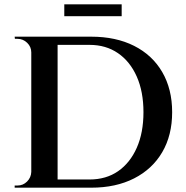

<svg xmlns="http://www.w3.org/2000/svg" viewBox="-20 -870 861 890"><path d="M403 -700Q517 -700 601.5 -657.5Q686 -615 732 -536Q778 -457 778 -350Q778 -243 732 -164.5Q686 -86 601.5 -43Q517 0 403 0H173L172 -38Q191 -38 219.5 -38Q248 -38 278.5 -38Q309 -38 335.5 -38Q362 -38 378.5 -38Q395 -38 395 -38Q472 -38 527.5 -76.5Q583 -115 614 -185Q645 -255 645 -350Q645 -445 614 -515Q583 -585 527 -623.5Q471 -662 395 -662Q395 -662 377.5 -662Q360 -662 332.5 -662Q305 -662 273 -662Q241 -662 211.5 -662Q182 -662 162 -662V-700ZM247 -700V0H125V-700ZM128 -73V0H48V-10Q48 -10 54.5 -10Q61 -10 61 -10Q87 -10 105.5 -28.5Q124 -47 125 -73ZM128 -627H125Q125 -653 106 -671.5Q87 -690 61 -690Q61 -690 55 -690Q49 -690 49 -690L48 -700H128ZM278 -850H544V-795H278Z"/></svg>

Font: Cinzel SemiBold
Style: Regular
Weight: 600
Designer: Natanael Gama
Version: Version 2.000